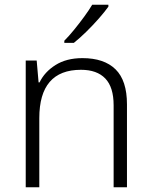

<svg xmlns="http://www.w3.org/2000/svg" viewBox="-20 -786 636 806"><path d="M326 -542Q417 -542 465 -495Q513 -448 513 -348V0H457V-344Q457 -420 422 -456.5Q387 -493 320 -493Q145 -493 145 -290V0H88V-532H134L142 -440H146Q167 -484 213 -513Q259 -542 326 -542ZM435 -758Q420 -737 395.5 -709Q371 -681 343 -653.5Q315 -626 290 -606H250V-615Q269 -634 291 -661Q313 -688 333.5 -716Q354 -744 367 -766H435Z"/></svg>

Font: Noto Sans Canadian Aboriginal Light
Style: Regular
Weight: 300
Designer: Monotype Design Team, Typotheque's Kevin King
Foundry: Monotype Imaging Inc.
Version: Version 2.004; ttfautohint (v1.8.4.7-5d5b)